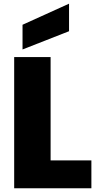

<svg xmlns="http://www.w3.org/2000/svg" viewBox="-20 -1012 531 1032"><path d="M56.2 -705.1H252V-149.9H471.2V0H56.2ZM101.1 -878.9 351.1 -992.2V-844.2L101.1 -746.1Z"/></svg>

Font: Poppins ExtraBold
Style: Regular
Weight: 800
Designer: Ninad Kale (Devanagari), Jonny Pinhorn (Latin)
Foundry: Indian Type Foundry
Version: Version 3.200;PS 1.000;hotconv 16.6.54;makeotf.lib2.5.65590